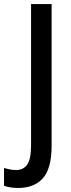

<svg xmlns="http://www.w3.org/2000/svg" viewBox="-79 -734 350 952"><path d="M12 198Q-30 198 -59 187V99Q-46 103 -31 106Q-16 109 1 109Q37 109 56 82Q75 55 75 -13V-714H177V-13Q177 102 133.5 150Q90 198 12 198Z"/></svg>

Font: Noto Sans Georgian Condensed Medium
Style: Regular
Weight: 500
Width: 3
Designer: Monotype Design Team, Akaki Razmadze
Foundry: Google LLC
Version: Version 2.005; ttfautohint (v1.8.4.7-5d5b)